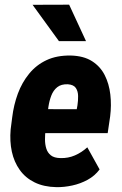

<svg xmlns="http://www.w3.org/2000/svg" viewBox="-20 -770 507 800"><path d="M215.3 9.8Q162.6 8.8 124.3 -10Q85.9 -28.8 62.3 -62Q38.6 -95.2 29.3 -138.2Q20 -181.2 24.4 -231L30.8 -280.8Q37.1 -333 54.4 -379.9Q71.8 -426.8 101.6 -463.1Q131.3 -499.5 174.1 -519.5Q216.8 -539.6 275.4 -538.6Q329.1 -537.1 363.5 -515.1Q397.9 -493.2 416.3 -457Q434.6 -420.9 439.7 -376.2Q444.8 -331.5 439 -285.2L428.7 -215.3H78.1L95.7 -315.4L299.8 -314.9L302.7 -331.1Q305.7 -350.1 305.4 -369.9Q305.2 -389.6 296.1 -403.3Q287.1 -417 262.7 -418.9Q234.9 -419.9 218.5 -406.7Q202.1 -393.6 193.8 -371.8Q185.5 -350.1 181.9 -325.9Q178.2 -301.8 175.8 -280.8L169.9 -230.5Q167.5 -209.5 167.5 -189Q167.5 -168.5 172.9 -151.1Q178.2 -133.8 191.9 -122.8Q205.6 -111.8 231.9 -111.3Q264.2 -110.4 292.2 -122.6Q320.3 -134.8 343.8 -156.2L395 -64Q375 -37.1 345 -20.8Q314.9 -4.4 281 2.9Q247.1 10.3 215.3 9.8ZM268.1 -750.5 338.4 -598.6H225.6L115.7 -750Z"/></svg>

Font: Roboto Condensed ExtraBold
Style: Italic
Weight: 800
Italic angle: -12°
Designer: Christian Robertson
Foundry: Google
Version: Version 3.008; 2023